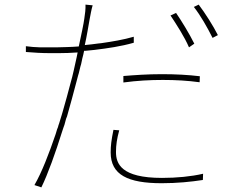

<svg xmlns="http://www.w3.org/2000/svg" viewBox="-20 -778 1040 831"><path d="M923 -626C903 -666 868 -721 840 -758L819 -748C848 -711 877 -660 900 -614L923 -626ZM309 -417C312 -428 315 -439 318 -451L321 -461C323 -470 326 -480 328 -490L331 -500C332 -505 333 -509 334 -514L336 -524C339 -535 342 -547 344 -558C346 -558 347 -558 349 -558L359 -559C362 -559 366 -560 369 -560L379 -561L389 -562C446 -569 503 -577 559 -593V-619C514 -606 466 -598 417 -591L407 -590C387 -587 367 -585 347 -583C356 -623 362 -662 368 -695C371 -711 376 -739 381 -755L350 -758C351 -740 348 -717 345 -698C342 -675 332 -628 321 -577C285 -574 251 -574 222 -573H204C203 -573 202 -573 200 -573C168 -573 135 -572 92 -578V-553C130 -550 159 -548 198 -548C207 -548 216 -548 225 -548H235C260 -548 288 -549 316 -551C315 -548 315 -544 314 -541L312 -531C303 -491 295 -451 286 -421C276 -381 263 -336 250 -290L247 -280C244 -271 242 -263 239 -254L236 -244C234 -239 232 -233 231 -228L227 -218L224 -208L221 -198C192 -113 161 -32 129 23L159 33C187 -24 220 -116 250 -212L255 -227L259 -238C261 -246 264 -255 266 -264L270 -274C284 -324 298 -374 309 -417ZM821 -589C799 -633 766 -687 742 -722L718 -711C742 -675 779 -618 798 -573L821 -589ZM685 -432C742 -432 792 -429 844 -422L845 -448C795 -454 741 -457 681 -457C618 -457 563 -453 514 -449V-421C574 -429 629 -432 685 -432ZM858 1 859 -26C807 -14 745 -8 681 -8C504 -8 482 -70 482 -120C482 -150 486 -177 496 -214L471 -216C462 -171 459 -148 459 -118C459 -21 534 15 680 15C746 15 806 9 858 1Z"/></svg>

Font: Glow Sans SC Normal Thin
Style: Regular
Weight: 100
Designer: Ryoko NISHIZUKA (kana, bopomofo & ideographs); Paul D. Hunt (Latin, Greek & Cyrillic); Sandoll Communications, Soo-young
Version: Version 0.93